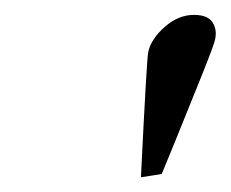

<svg xmlns="http://www.w3.org/2000/svg" viewBox="-20 -664 310 258"><path d="M169.4 -425.8Q177.2 -585.4 179.2 -594.2Q183.1 -611.8 201.4 -627.9Q219.7 -644 240.7 -644Q258.8 -644 265.4 -634.3Q272 -624.5 269 -610.8Q267.6 -603.5 249.5 -558.6L214.4 -471.7L197.3 -430.2Z"/></svg>

Font: Linux Biolinum G
Style: Italic
Weight: 400
Italic angle: -12°
Designer: Philipp H. Poll
Foundry: Philipp H. Poll
Version: Version 0.5.1